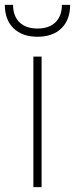

<svg xmlns="http://www.w3.org/2000/svg" viewBox="-67 -774 310 794"><path d="M88 -622Q25 -622 -11 -657Q-47 -692 -47 -754H-13Q-13 -708 13.5 -682Q40 -656 88 -656Q136 -656 162.5 -682Q189 -708 189 -754H223Q223 -692 187 -657Q151 -622 88 -622ZM71 -540H105V0H71Z"/></svg>

Font: Encode Sans Compressed
Style: Thin
Weight: 100
Designer: Pablo Impallari, Andres Torresi
Foundry: Pablo Impallari, Andres Torresi
Version: Version 1.000; ttfautohint (v1.00) -l 8 -r 50 -G 200 -x 14 -